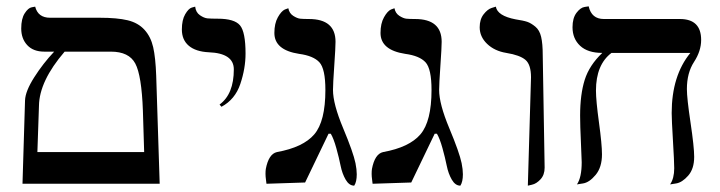

<svg xmlns="http://www.w3.org/2000/svg" viewBox="-20 -580 2271 606"><path d="M184 -417Q104 -324 103 -246L98 -100H435L431 -231Q427 -342 407 -379.5Q387 -417 330 -417ZM51 0 59 -263Q60 -292 88 -336Q116 -380 151 -417H120Q85 -417 66 -437.5Q47 -458 47 -490Q47 -521 58 -538Q69 -555 80 -557L91 -559Q100 -524 138 -524H294Q350 -524 383 -516Q416 -508 436 -486Q456 -464 463.5 -431Q471 -398 473 -341L484 0Z M679 -243 673 -250Q718 -283 718 -361Q718 -412 639 -415Q598 -417 576 -435.5Q554 -454 554 -487Q554 -517 564.5 -535Q575 -553 585 -556L596 -559Q598 -541 611 -532Q624 -523 635 -522Q646 -521 667 -521Q720 -521 737.5 -500Q755 -479 755 -411Q755 -364 738.5 -315Q722 -266 679 -243Z M1031 -296Q1031 -252 1063 -175.5Q1095 -99 1102 -65Q1106 -45 1106 -30Q1106 -6 1098 6Q1082 6 1071 -13Q1060 -32 1055 -57Q1050 -82 1041.5 -112.5Q1033 -143 1024 -158H1017L943 -4L821 0Q821 -2 819.5 -12.5Q818 -23 818 -31Q818 -41 819 -47Q828 -94 854 -100Q937 -115 972 -156Q1007 -197 1007 -296Q1007 -363 988 -383.5Q969 -404 924 -410Q846 -422 846 -476Q846 -506 857 -525.5Q868 -545 879 -550L890 -554Q893 -538 905.5 -530Q918 -522 927.5 -521Q937 -520 955 -520Q1039 -520 1039 -448Q1039 -430 1035 -372.5Q1031 -315 1031 -296Z M1366 -296Q1366 -252 1398 -175.5Q1430 -99 1437 -65Q1441 -45 1441 -30Q1441 -6 1433 6Q1417 6 1406 -13Q1395 -32 1390 -57Q1385 -82 1376.5 -112.5Q1368 -143 1359 -158H1352L1278 -4L1156 0Q1156 -2 1154.5 -12.5Q1153 -23 1153 -31Q1153 -41 1154 -47Q1163 -94 1189 -100Q1272 -115 1307 -156Q1342 -197 1342 -296Q1342 -363 1323 -383.5Q1304 -404 1259 -410Q1181 -422 1181 -476Q1181 -506 1192 -525.5Q1203 -545 1214 -550L1225 -554Q1228 -538 1240.5 -530Q1253 -522 1262.5 -521Q1272 -520 1290 -520Q1374 -520 1374 -448Q1374 -430 1370 -372.5Q1366 -315 1366 -296Z M1646 6 1656 -336Q1656 -376 1638.5 -391Q1621 -406 1578 -413Q1541 -419 1517.5 -441.5Q1494 -464 1494 -494Q1494 -519 1506.5 -535Q1519 -551 1532 -555L1545 -559Q1550 -530 1607 -519Q1633 -515 1644.5 -511Q1656 -507 1669.5 -496Q1683 -485 1688 -463.5Q1693 -442 1693 -406L1699 -51Q1699 -28 1686 -14Q1673 0 1659 3Z M2148 -299Q2148 -270 2159.5 -193Q2171 -116 2171 -85Q2171 -47 2152 -25.5Q2133 -4 2114 -1L2095 2Q2108 -17 2108 -49Q2108 -70 2104 -136Q2100 -202 2100 -223Q2100 -341 2159 -413H1910Q1861 -376 1861 -294Q1861 -263 1870.5 -193.5Q1880 -124 1880 -93Q1880 -52 1860 -28Q1840 -4 1820 -1L1801 2Q1816 -20 1816 -68Q1816 -80 1813.5 -131.5Q1811 -183 1811 -215Q1811 -282 1825.5 -328Q1840 -374 1881 -413Q1835 -413 1811 -435.5Q1787 -458 1787 -494Q1787 -523 1799.5 -539.5Q1812 -556 1825 -558L1838 -560Q1847 -520 1886 -520H2126Q2193 -520 2193 -454Q2193 -419 2170.5 -384.5Q2148 -350 2148 -299Z"/></svg>

Font: Libertinus Sans
Style: Regular
Weight: 400
Designer: Philipp H. Poll
Foundry: Khaled Hosny
Version: Version 6.1